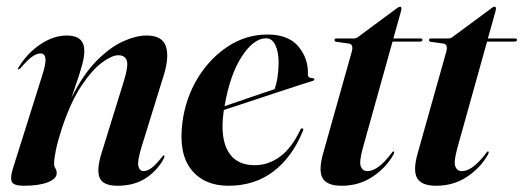

<svg xmlns="http://www.w3.org/2000/svg" viewBox="-20 -556 1592 584"><path d="M36 -345Q32.5 -346 37 -352Q64.5 -396 104 -422Q143.5 -448 183.5 -448Q236.5 -448 236.5 -401Q236.5 -382.5 229.2 -356.5Q222 -330.5 212.8 -304.2Q203.5 -278 197.5 -259Q233 -330 274 -371.2Q315 -412.5 354.5 -430.2Q394 -448 426 -448Q473 -448 484.2 -416Q495.5 -384 478.5 -328.5L410.5 -109Q397 -64.5 401 -50Q405 -35.5 417 -35.5Q427 -35.5 440 -44.5Q453 -53.5 471.5 -77Q476.5 -84 478.5 -83.5Q482.5 -82.5 477.5 -72.5Q457.5 -36 422.5 -13.5Q387.5 9 337.5 9Q293.5 9 283.2 -15Q273 -39 288.5 -89L356 -307Q371 -354.5 365.8 -371.2Q360.5 -388 339.5 -388Q321 -388 291.2 -366.5Q261.5 -345 229 -297Q196.5 -249 169.5 -169.5Q155.5 -127 150 -99.8Q144.5 -72.5 144.5 -59Q144.5 -49.5 148.5 -43.8Q152.5 -38 152.5 -29Q152.5 -12.5 125.8 -1.8Q99 9 52 9Q21.5 9 16 -3Q10.5 -15 19 -42.5L107 -322Q120.5 -363.5 118.2 -378.5Q116 -393.5 103 -393.5Q92.5 -393.5 79 -384.5Q65.5 -375.5 43 -349.5Q38.5 -344.5 36 -345Z M901 -157Q868.5 -77.5 811.2 -34.2Q754 9 675 9Q600.5 9 561.5 -40.5Q522.5 -90 535 -184.5Q544.5 -257.5 581.2 -318Q618 -378.5 673.2 -414.8Q728.5 -451 793.5 -451Q857 -451 887.5 -414.8Q918 -378.5 916.5 -331Q915.5 -318.5 930 -318.5Q935.5 -318 936 -315Q937 -312 931.5 -310Q924 -308 894 -298.2Q864 -288.5 822.5 -274.8Q781 -261 738 -246.8Q695 -232.5 661 -221.5Q660.5 -218 660 -214.5Q649.5 -137 674 -95.2Q698.5 -53.5 754.5 -53.5Q796.5 -53.5 832 -79.8Q867.5 -106 893 -160.5Q896.5 -166.5 900 -165.5Q904.5 -164.5 901 -157ZM789.5 -439.5Q751.5 -439.5 715.5 -384.2Q679.5 -329 663 -233Q701 -246 745.2 -261.2Q789.5 -276.5 815.5 -285Q820.5 -299 823.8 -318.8Q827 -338.5 827.5 -364.5Q827.5 -398 817.5 -418.8Q807.5 -439.5 789.5 -439.5Z M1041 -423.5 1002 -429Q997.5 -430 997.5 -434.5Q997.5 -439 1003 -439H1056Q1063 -439 1069 -443.5L1188 -531.5Q1192.5 -535.5 1197 -535.5Q1201 -535.5 1201 -530Q1201 -527 1199 -519.5L1176.5 -439H1259Q1265 -439 1265 -434.5Q1265 -429.5 1256 -429.5H1174L1083.5 -105.5Q1072 -63.5 1077.5 -49.5Q1083 -35.5 1097.5 -35.5Q1129.5 -35.5 1170 -89Q1174.5 -96 1177 -95.5Q1181.5 -94.5 1176 -84.5Q1153 -44.5 1112.2 -17.8Q1071.5 9 1019 9Q974.5 9 961.2 -14.2Q948 -37.5 963 -90L1050 -399Q1056 -421.5 1041 -423.5Z M1328.5 -423.5 1289.5 -429Q1285 -430 1285 -434.5Q1285 -439 1290.5 -439H1343.5Q1350.5 -439 1356.5 -443.5L1475.5 -531.5Q1480 -535.5 1484.5 -535.5Q1488.5 -535.5 1488.5 -530Q1488.5 -527 1486.5 -519.5L1464 -439H1546.5Q1552.5 -439 1552.5 -434.5Q1552.5 -429.5 1543.5 -429.5H1461.5L1371 -105.5Q1359.5 -63.5 1365 -49.5Q1370.5 -35.5 1385 -35.5Q1417 -35.5 1457.5 -89Q1462 -96 1464.5 -95.5Q1469 -94.5 1463.5 -84.5Q1440.5 -44.5 1399.8 -17.8Q1359 9 1306.5 9Q1262 9 1248.8 -14.2Q1235.5 -37.5 1250.5 -90L1337.5 -399Q1343.5 -421.5 1328.5 -423.5Z"/></svg>

Font: Fraunces 144pt S000 SemiBold
Style: Italic
Weight: 600
Italic angle: -16°
Version: Version 1.000; ttfautohint (v1.8.3)